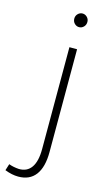

<svg xmlns="http://www.w3.org/2000/svg" viewBox="-191 -753 558 993"><g transform="rotate(15 88.0 -256.5)"><path d="M10 155Q54 156 77 123Q100 90 100 25V-521H141V29Q141 110 109.5 152Q78 194 17 194Q-17 194 -55 179L-44 144Q-20 153 10 155ZM156 -671Q156 -655 145.5 -644.5Q135 -634 121 -634Q107 -634 96.5 -644.5Q86 -655 86 -671Q86 -686 96.5 -696.5Q107 -707 121 -707Q135 -707 145.5 -696.5Q156 -686 156 -671Z"/></g></svg>

Font: Montserrat arm2 ExtraLight
Style: Regular
Weight: 275
Designer: Julieta Ulanovsky
Foundry: Julieta Ulanovsky
Version: Version 6.000